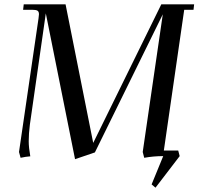

<svg xmlns="http://www.w3.org/2000/svg" viewBox="-20 -722 918 888"><path d="M67.9 -19 158.2 -637.2Q160.2 -650.9 160.2 -655.8Q160.2 -668.5 153.3 -672.6Q146.5 -676.8 127.9 -676.8H86.9L89.8 -702.1H283.2L411.1 -61L726.1 -702.1H877.9L875 -676.8H832L737.8 -25.9H804.2L811 0L699.2 146L681.2 130.9L734.9 0Q689.9 0 647 7.8L640.1 -19L732.9 -655.8L418.9 -17.1L327.1 14.2L191.9 -660.2L118.2 -146Q112.8 -103.5 112.8 -68.8Q112.8 -40 120.1 1Q100.1 2.4 75.2 7.8Z"/></svg>

Font: Dihjauti S
Style: Bold Italic
Weight: 700
Italic angle: -9°
Designer: T. Christopher White
Version: Version 3.0.0